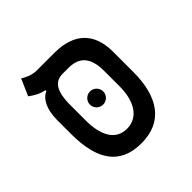

<svg xmlns="http://www.w3.org/2000/svg" viewBox="-162 -757 910 910"><g transform="rotate(-45 293.0 -301.5)"><path d="M287.6 9.3C431.6 9.3 499 -91.3 499 -257.3V-393.1C499 -518.1 430.7 -585.9 298.3 -585.9H179.2C148.4 -585.9 116.2 -601.6 101.6 -611.8L64.9 -528.3C85 -513.2 110.4 -497.1 143.6 -490.7V-484.4C107.4 -469.7 82.5 -423.3 82.5 -350.6V-257.3C82.5 -84 144.5 9.3 287.6 9.3ZM287.6 -87.9C207 -87.9 176.8 -162.6 176.8 -253.9V-349.6C176.8 -402.3 179.7 -488.3 254.9 -488.3H294.4C364.3 -488.3 404.8 -453.1 404.8 -358.9V-253.9C404.8 -162.6 367.7 -87.9 287.6 -87.9ZM288.6 -249C313 -249 333 -268.6 333 -293C333 -317.4 313 -337.4 288.6 -337.4C264.2 -337.4 244.1 -317.4 244.1 -293C244.1 -268.6 264.2 -249 288.6 -249Z"/></g></svg>

Font: Cascadia Mono NF
Style: Regular
Weight: 400
Monospace: yes
Designer: Aaron Bell
Foundry: Saja Typeworks
Version: Version 2404.023